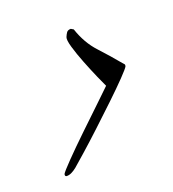

<svg xmlns="http://www.w3.org/2000/svg" viewBox="-64 -360 327 363"><g transform="rotate(-20 99.5 -178.5)"><path d="M13 -49Q9 -49 10 -54Q12 -58 29.5 -76Q47 -94 71 -117Q95 -140 115 -159Q135 -178 141 -184Q138 -190 131 -206Q124 -222 116.5 -241Q109 -260 104.5 -275.5Q100 -291 102 -296Q104 -301 106.5 -304.5Q109 -308 115 -308L120 -305Q130 -275 149 -254.5Q168 -234 187 -211Q189 -210 188 -206Q186 -202 172 -187.5Q158 -173 137.5 -153.5Q117 -134 95.5 -114Q74 -94 57 -79Q40 -64 33 -58Q28 -54 23 -51.5Q18 -49 13 -49Z"/></g></svg>

Font: The Nautigal
Style: Bold
Weight: 700
Designer: Robert E. Leuschke
Foundry: Robert E. Leuschke
Version: Version 1.100; ttfautohint (v1.8.3)